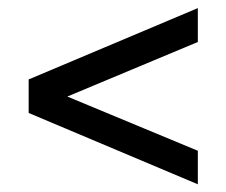

<svg xmlns="http://www.w3.org/2000/svg" viewBox="-20 -490 567 481"><path d="M51.8 -207V-291L475.6 -469.7V-384.8L83 -220.7V-275.4L475.6 -112.3V-28.3Z"/></svg>

Font: Crimson Pro ExtraLight SemiBold
Style: Regular
Weight: 600
Version: Version 1.002